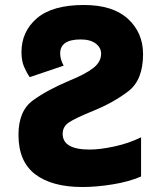

<svg xmlns="http://www.w3.org/2000/svg" viewBox="-20 -740 640 769"><path d="M310 9Q366 9 431 -1.5Q496 -12 545 -33V-190Q496 -166 438.5 -153.5Q381 -141 339 -141Q231 -141 231 -204Q231 -233 256.5 -250Q282 -267 358 -298Q436 -330 494.5 -375Q553 -420 553 -523Q553 -609 492.5 -664.5Q432 -720 316 -720Q190 -720 128 -667Q66 -614 66 -531Q66 -497 76 -473.5Q86 -450 99 -431L235 -477Q221 -502 221 -526Q221 -582 303 -582Q342 -582 363.5 -565.5Q385 -549 385 -525Q385 -492 353.5 -467.5Q322 -443 258 -417Q170 -380 112 -338Q54 -296 54 -200Q54 -93 121 -42Q188 9 310 9Z"/></svg>

Font: Noto Sans Mono Extra
Style: Regular
Weight: 800
Designer: Monotype Design Team
Foundry: Monotype Imaging Inc.
Version: Version 1.900